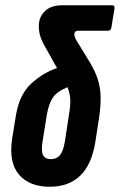

<svg xmlns="http://www.w3.org/2000/svg" viewBox="-20 -705 456 731"><path d="M169 6Q92 6 52.5 -40Q13 -86 26 -175L40 -262Q53 -344 97.5 -385.5Q142 -427 197 -446L154 -523Q139 -548 133 -568.5Q127 -589 128 -610Q129 -642 152 -663.5Q175 -685 217 -685H407Q417 -685 416 -673L404 -600Q402 -588 391 -588H279Q263 -588 263 -575Q263 -565 270 -553L320 -471Q341 -437 351.5 -405.5Q362 -374 363 -338Q364 -302 357 -255L343 -165Q316 6 169 6ZM142 -166Q136 -130 144 -114.5Q152 -99 174 -99Q196 -99 208.5 -114.5Q221 -130 227 -166L242 -265Q249 -304 247.5 -327Q246 -350 237 -373Q197 -357 181 -333Q165 -309 158 -266Z"/></svg>

Font: Sofia Sans Extra Condensed ExtraBold
Style: Italic
Weight: 800
Italic angle: -9°
Designer: Botio Nikoltchev, Ani Petrova
Foundry: lettersoup
Version: Version 4.101; ttfautohint (v1.8.4.7-5d5b)